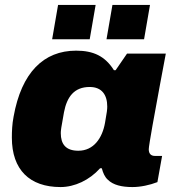

<svg xmlns="http://www.w3.org/2000/svg" viewBox="-20 -745 707 777"><path d="M191 -586H343L367 -725H215ZM411 -586H563L587 -725H435ZM225 12C282 12 342 -16 385 -64H392C397 -45 404 -29 416 -18C438 4 473 12 516 12C549 12 586 4 617 -8L636 -114H607C592 -114 582 -122 582 -141C582 -156 607 -293 627 -400L651 -528H494L448 -461H441C405 -518 358 -540 288 -540C157 -540 67 -452 35 -273C29 -242 28 -213 28 -188C28 -58 100 12 225 12ZM297 -135C246 -135 226 -162 226 -206C226 -216 227 -226 239 -291C251 -353 280 -393 343 -393C393 -393 414 -360 414 -314C414 -303 413 -292 405 -248C394 -186 359 -135 297 -135Z"/></svg>

Font: Archivo Black
Style: Italic
Weight: 900
Italic angle: -10°
Designer: Hector Gatti
Foundry: Omnibus-Type
Version: Version 2.001